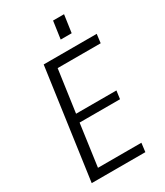

<svg xmlns="http://www.w3.org/2000/svg" viewBox="-216 -972 911 1060"><g transform="rotate(-30 239.5 -442.0)"><path d="M100 -56H392L385 0H43L141 -700H479L472 -644H183L204 -689L156 -348L145 -375H417L410 -323H137L156 -350L109 -11ZM377 -884 361 -772H291L307 -884Z"/></g></svg>

Font: Pathway Extreme SemiCondensed ExtraLight
Style: Italic
Weight: 250
Width: 4
Italic angle: -8°
Version: Version 1.001;gftools[0.9.26]